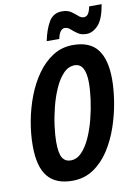

<svg xmlns="http://www.w3.org/2000/svg" viewBox="-100 -982 743 1056"><g transform="rotate(-10 272.0 -454.5)"><path d="M217.8 9.8Q125 9.8 80.1 -45.2Q35.2 -100.1 35.2 -216.8Q35.2 -282.7 48.1 -353.5Q61 -424.3 86.4 -490.5Q111.8 -556.6 149.7 -609.6Q187.5 -662.6 237.3 -693.8Q287.1 -725.1 349.1 -725.1Q442.9 -725.1 485.8 -668.9Q528.8 -612.8 528.8 -502Q528.8 -445.3 517.8 -377Q506.8 -308.6 483.6 -240.5Q460.4 -172.4 423.8 -115.7Q387.2 -59.1 335.9 -24.7Q284.7 9.8 217.8 9.8ZM228 -102.1Q261.7 -102.1 289.1 -130.4Q316.4 -158.7 337.2 -204.6Q357.9 -250.5 371.8 -304.7Q385.7 -358.9 392.8 -411.6Q399.9 -464.4 399.9 -504.9Q399.9 -613.8 338.9 -613.8Q303.7 -613.8 275.9 -584.7Q248 -555.7 227.3 -509Q206.5 -462.4 192.9 -408.4Q179.2 -354.5 172.6 -303.5Q166 -252.4 166 -215.8Q166 -151.4 181.6 -126.7Q197.3 -102.1 228 -102.1ZM210.9 -771Q223.6 -834 248 -876Q272.5 -918 322.3 -918Q352.5 -918 371.8 -904.8Q391.1 -891.6 405.5 -878.4Q419.9 -865.2 435.1 -865.2Q449.2 -865.2 458.5 -876.7Q467.8 -888.2 474.1 -918.9H543.9Q529.8 -836.4 499.3 -804.2Q468.8 -772 434.1 -772Q404.8 -772 385.5 -785.4Q366.2 -798.8 351.6 -812Q336.9 -825.2 320.3 -825.2Q307.6 -825.2 297.4 -812.5Q287.1 -799.8 281.2 -771Z"/></g></svg>

Font: Open Sans Condensed
Style: Bold Italic
Weight: 700
Width: 3
Italic angle: -12°
Designer: Monotype Design Team
Foundry: Monotype Imaging Inc.
Version: Version 3.003; ttfautohint (v1.8.4)